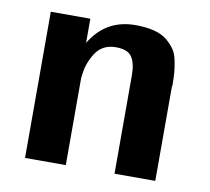

<svg xmlns="http://www.w3.org/2000/svg" viewBox="-61 -549 674 617"><g transform="rotate(10 276.0 -241.0)"><path d="M58 0V-477H187V-398Q237 -482 334 -482Q368 -482 394 -475.5Q420 -469 436 -456Q452 -443 462 -429Q472 -415 476.5 -393.5Q481 -372 482.5 -355Q484 -338 484 -313Q484 -311 483.5 -308.5Q483 -306 483 -305V0H350V-321Q350 -360 336.5 -380.5Q323 -401 284 -401Q240 -401 217.5 -366Q195 -331 192 -290Q191 -288 191 -283V0Z"/></g></svg>

Font: Coval
Style: ExtraBold
Weight: 800
Foundry: Context Ltd
Version: Version 001.000